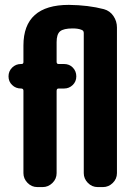

<svg xmlns="http://www.w3.org/2000/svg" viewBox="-20 -760 540 780"><path d="M402.3 -722.7Q426.8 -715.8 440.9 -694.8Q455.1 -673.8 455.1 -648.4V-56.6Q455.1 -33.2 438 -16.6Q420.9 0 398.4 0H377Q353.5 0 336.9 -17.1Q320.3 -34.2 320.3 -56.6V-626Q320.3 -635.7 311.5 -638.7Q297.9 -644.5 275.4 -644.5Q238.3 -644.5 224.1 -632.8Q210 -621.1 210 -588.9V-508.8Q210 -500 217.8 -500H240.2Q261.7 -500 275.9 -485.4Q290 -470.7 290 -449.7Q290 -428.7 275.4 -414.6Q260.7 -400.4 240.2 -400.4H217.8Q210 -400.4 210 -390.6V-56.6Q210 -33.2 192.9 -16.6Q175.8 0 153.3 0H131.8Q108.4 0 91.8 -17.1Q75.2 -34.2 75.2 -56.6V-391.6Q75.2 -399.4 67.4 -400.4H65.4Q43.9 -400.4 29.3 -414.6Q14.6 -428.7 14.6 -449.7Q14.6 -470.7 29.3 -485.4Q43.9 -500 65.4 -500H67.4Q75.2 -500 75.2 -507.8V-575.2Q75.2 -740.2 259.8 -740.2Q338.9 -739.3 402.3 -722.7Z"/></svg>

Font: Rounded Mgen+ 1mn bold
Style: Bold
Weight: 700
Designer: [Source Han Sans]
Ryoko NISHIZUKA  (kana & ideographs); Paul D. Hunt (Latin, Greek & Cyrillic); Wenlong ZHANG  (bopomofo
Version: Version 1.059.20150602